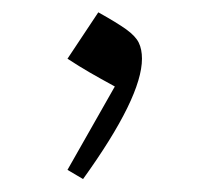

<svg xmlns="http://www.w3.org/2000/svg" viewBox="-20 -757 335 307"><path d="M112.8 -470.7 87.9 -485.4 163.6 -618.7Q138.7 -632.3 123 -641.4Q107.4 -650.4 87.9 -663.1L137.2 -737.3Q167 -720.7 181.9 -710Q196.8 -699.2 201.9 -688.7Q207 -678.2 207 -663.1Q207 -601.6 112.8 -470.7Z"/></svg>

Font: Pinar-FD Light
Style: Regular
Weight: 300
Designer: Amin Abedi
Version: Version 2.000